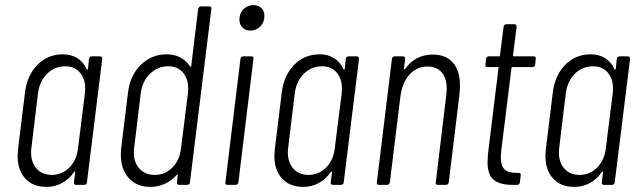

<svg xmlns="http://www.w3.org/2000/svg" viewBox="-20 -725 2514 753"><path d="M340 -504H372Q381 -504 381 -494L321 -10Q321 -6 318 -3Q315 0 310 0H278Q274 0 271.5 -3Q269 -6 270 -10L275 -49Q275 -52 273 -52.5Q271 -53 270 -50Q251 -22 223 -7Q195 8 163 8Q109 8 79 -25Q49 -58 49 -114Q49 -122 51 -142L78 -362Q86 -429 126.5 -470.5Q167 -512 227 -512Q259 -512 283 -497Q307 -482 320 -454Q321 -451 322.5 -451.5Q324 -452 325 -455L329 -494Q331 -504 340 -504ZM286 -144 313 -359Q314 -365 314 -378Q314 -417 293 -441Q272 -465 236 -465Q194 -465 164.5 -435.5Q135 -406 129 -359L103 -144Q102 -138 102 -126Q102 -87 124 -63Q146 -39 183 -39Q223 -39 252 -68Q281 -97 286 -144Z M768 -700H800Q805 -700 807.5 -697Q810 -694 809 -690L725 -10Q725 -6 722 -3Q719 0 714 0H682Q678 0 675.5 -3Q673 -6 674 -10L677 -38Q678 -40 676.5 -40.5Q675 -41 673 -39Q653 -16 626 -4Q599 8 570 8Q516 8 485 -26.5Q454 -61 454 -117Q454 -133 455 -141L482 -362Q490 -429 532 -470.5Q574 -512 634 -512Q663 -512 686.5 -500Q710 -488 725 -465Q726 -463 728 -463.5Q730 -464 730 -466L757 -690Q758 -694 761 -697Q764 -700 768 -700ZM690 -144 717 -359Q718 -365 718 -378Q718 -417 697 -441Q676 -465 640 -465Q598 -465 568 -435.5Q538 -406 532 -359L506 -144Q505 -138 505 -126Q505 -87 527.5 -63Q550 -39 587 -39Q627 -39 656 -68Q685 -97 690 -144Z M919 -649Q919 -673 935 -689Q951 -705 974 -705Q993 -705 1005 -693.5Q1017 -682 1017 -663Q1017 -638 1001 -621.5Q985 -605 962 -605Q943 -605 931 -617Q919 -629 919 -649ZM864 -10 923 -494Q925 -504 934 -504H966Q976 -504 974 -494L915 -10Q913 0 904 0H872Q862 0 864 -10Z M1347 -504H1379Q1388 -504 1388 -494L1328 -10Q1328 -6 1325 -3Q1322 0 1317 0H1285Q1281 0 1278.5 -3Q1276 -6 1277 -10L1282 -49Q1282 -52 1280 -52.5Q1278 -53 1277 -50Q1258 -22 1230 -7Q1202 8 1170 8Q1116 8 1086 -25Q1056 -58 1056 -114Q1056 -122 1058 -142L1085 -362Q1093 -429 1133.5 -470.5Q1174 -512 1234 -512Q1266 -512 1290 -497Q1314 -482 1327 -454Q1328 -451 1329.5 -451.5Q1331 -452 1332 -455L1336 -494Q1338 -504 1347 -504ZM1293 -144 1320 -359Q1321 -365 1321 -378Q1321 -417 1300 -441Q1279 -465 1243 -465Q1201 -465 1171.5 -435.5Q1142 -406 1136 -359L1110 -144Q1109 -138 1109 -126Q1109 -87 1131 -63Q1153 -39 1190 -39Q1230 -39 1259 -68Q1288 -97 1293 -144Z M1784 -389Q1784 -379 1782 -355L1740 -10Q1738 0 1729 0H1697Q1687 0 1689 -10L1730 -350Q1732 -368 1732 -376Q1732 -418 1712.5 -441Q1693 -464 1656 -464Q1614 -464 1585.5 -432Q1557 -400 1550 -344L1509 -10Q1507 0 1498 0H1466Q1456 0 1458 -10L1517 -494Q1519 -504 1528 -504H1560Q1569 -504 1569 -494L1564 -456Q1563 -453 1565 -453Q1567 -453 1569 -455Q1609 -511 1678 -511Q1729 -511 1756.5 -479Q1784 -447 1784 -389Z M2068 -462H1990Q1986 -462 1986 -458L1946 -136Q1944 -116 1944 -110Q1944 -75 1958.5 -61Q1973 -47 2004 -47H2014Q2024 -47 2022 -37L2019 -10Q2017 0 2008 0H1989Q1941 0 1916.5 -19.5Q1892 -39 1892 -91Q1892 -99 1894 -123L1935 -458Q1936 -459 1935 -460.5Q1934 -462 1932 -462H1892Q1882 -462 1884 -472L1886 -494Q1888 -504 1897 -504H1937Q1941 -504 1941 -508L1955 -620Q1957 -630 1966 -630H1997Q2006 -630 2006 -620L1992 -508Q1992 -504 1995 -504H2073Q2083 -504 2081 -494L2079 -472Q2077 -462 2068 -462Z M2410 -504H2442Q2451 -504 2451 -494L2391 -10Q2391 -6 2388 -3Q2385 0 2380 0H2348Q2344 0 2341.5 -3Q2339 -6 2340 -10L2345 -49Q2345 -52 2343 -52.5Q2341 -53 2340 -50Q2321 -22 2293 -7Q2265 8 2233 8Q2179 8 2149 -25Q2119 -58 2119 -114Q2119 -122 2121 -142L2148 -362Q2156 -429 2196.5 -470.5Q2237 -512 2297 -512Q2329 -512 2353 -497Q2377 -482 2390 -454Q2391 -451 2392.5 -451.5Q2394 -452 2395 -455L2399 -494Q2401 -504 2410 -504ZM2356 -144 2383 -359Q2384 -365 2384 -378Q2384 -417 2363 -441Q2342 -465 2306 -465Q2264 -465 2234.5 -435.5Q2205 -406 2199 -359L2173 -144Q2172 -138 2172 -126Q2172 -87 2194 -63Q2216 -39 2253 -39Q2293 -39 2322 -68Q2351 -97 2356 -144Z"/></svg>

Font: Barlow Condensed Light
Style: Italic
Weight: 300
Width: 3
Italic angle: -7°
Designer: Jeremy Tribby
Foundry: Tribby Type
Version: Version 1.408